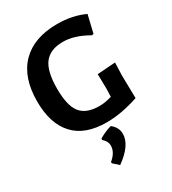

<svg xmlns="http://www.w3.org/2000/svg" viewBox="-218 -767 1034 1153"><g transform="rotate(-30 299.0 -190.5)"><path d="M364 -652Q469 -652 553 -613L524 -491L511 -489Q419 -542 341 -542Q252 -542 211 -489Q170 -436 170 -315Q170 -197 209.5 -147.5Q249 -98 340 -98Q378 -98 425 -112L427 -167L425 -269L550 -278L547 -188L550 -31Q430 9 329 9Q179 9 103.5 -73Q28 -155 28 -308Q28 -475 115.5 -563.5Q203 -652 364 -652ZM337 40Q377 71 377 116Q377 194 269 271L231 237L230 228Q279 188 279 141Q279 111 251 87V77Q295 51 337 40Z"/></g></svg>

Font: Alegreya Sans SC
Style: Bold
Weight: 700
Designer: Juan Pablo del Peral
Foundry: Huerta Tipografica
Version: Version 2.007